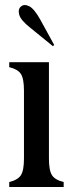

<svg xmlns="http://www.w3.org/2000/svg" viewBox="-20 -749 292 769"><path d="M17 0V-20Q51 -28 63.5 -47Q76 -66 76 -114V-386Q76 -434 63.5 -453Q51 -472 17 -480V-500H90H176V-114Q176 -66 188.5 -47Q201 -28 235 -20V0H162H90ZM64 -723Q77 -734 97 -724Q117 -714 141 -671L197 -569L192 -564L101 -638Q63 -668 57 -690Q51 -712 64 -723Z"/></svg>

Font: RL Madena Variable
Style: Regular
Weight: 400
Designer: I Kadek Wantara Putra
Foundry: Roughlines ID
Version: Version 1.000;Glyphs 3.1.2 (3151)